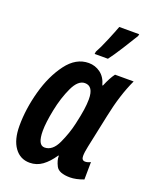

<svg xmlns="http://www.w3.org/2000/svg" viewBox="-145 -856 765 950"><g transform="rotate(20 237.5 -381.5)"><path d="M317 -606Q337 -632 370 -684Q403 -736 419 -763L421 -773H316Q307 -748 285 -695.5Q263 -643 249 -619L247 -606ZM250 -72H253Q252 -48 267 -19Q282 10 341 10Q372 10 412 -5L413 -97Q398 -89 385 -89Q366 -89 366 -112Q366 -132 373 -164L410 -339Q434 -456 475 -544H377Q358 -519 339 -473H336Q325 -514 297.5 -534Q270 -554 236 -554Q169 -554 120 -488.5Q71 -423 45 -328.5Q19 -234 19 -145Q19 -72 48.5 -31Q78 10 128 10Q165 10 194.5 -11.5Q224 -33 250 -72ZM136 -161Q136 -204 150 -273.5Q164 -343 190 -398.5Q216 -454 252 -454Q297 -454 297 -385Q297 -361 292.5 -329.5Q288 -298 277 -250Q265 -196 239.5 -141Q214 -86 172 -86Q136 -86 136 -161Z"/></g></svg>

Font: Noto Sans Display Condensed
Style: Bold Italic
Weight: 700
Width: 3
Designer: Monotype Design team
Foundry: Monotype Imaging Inc.
Version: 1.000